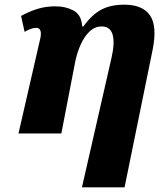

<svg xmlns="http://www.w3.org/2000/svg" viewBox="-20 -570 690 820"><path d="M330 230 456 -322Q471 -387 461 -422Q451 -457 414 -457Q385 -457 362.5 -435.5Q340 -414 324.5 -379.5Q309 -345 301 -305L242 0H59L153 -410Q160 -451 135 -451Q124 -451 112.5 -447Q101 -443 85 -434L70 -502Q105 -521 140 -532Q175 -543 217 -543Q260 -543 294 -525Q328 -507 331 -457H336Q373 -508 413 -529Q453 -550 511 -550Q589 -550 620.5 -504.5Q652 -459 632 -358L512 230Z"/></svg>

Font: Noto Serif ExtraBold
Style: Italic
Weight: 800
Italic angle: -12°
Designer: Monotype Design Team
Foundry: Monotype Imaging Inc.
Version: Version 2.013